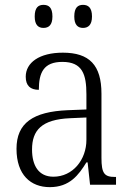

<svg xmlns="http://www.w3.org/2000/svg" viewBox="-20 -761 541 791"><path d="M322 -646C343 -646 359 -658 359 -693C359 -730 343 -741 322 -741C301 -741 286 -730 286 -693C286 -658 301 -646 322 -646ZM159 -646C181 -646 196 -658 196 -693C196 -730 181 -741 159 -741C138 -741 123 -730 123 -693C123 -658 138 -646 159 -646ZM185 10C267 10 304 -40 336 -92H341L351 0H458V-32H454C410 -32 398 -46 398 -111V-375C398 -493 348 -544 239 -544C142 -544 86 -503 86 -445C86 -408 105 -391 140 -391C140 -462 160 -506 237 -506C320 -506 336 -454 336 -372V-310L259 -307C116 -301 48 -254 48 -148C48 -40 107 10 185 10ZM200 -33C139 -33 112 -79 112 -145C112 -224 151 -269 269 -274L336 -277V-185C336 -103 280 -33 200 -33Z"/></svg>

Font: Noto Serif Devanagari SemiCondensed Light
Style: Regular
Weight: 300
Width: 4
Designer: Universal Thirst, Indian Type Foundry and the Monotype Design Team
Foundry: Monotype Imaging Inc.
Version: Version 2.004